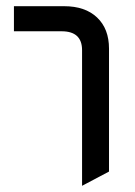

<svg xmlns="http://www.w3.org/2000/svg" viewBox="-20 -585 437 620"><path d="M245 15V-423Q245 -484 179 -484H25V-565H187Q255 -565 293.5 -528.5Q332 -492 332 -428V-31Z"/></svg>

Font: Space Grotesk Medium
Style: Regular
Weight: 500
Designer: Florian Karsten
Foundry: Florian Karsten
Version: Version 2.000